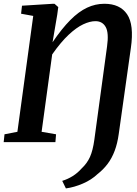

<svg xmlns="http://www.w3.org/2000/svg" viewBox="-24 -772 742 1043"><path d="M334 251.5 314 210.5Q343.5 201.5 370.5 184.8Q397.5 168 419.5 143Q449 115.5 464.8 80.5Q480.5 45.5 488.5 -13L557.5 -519.5Q568 -593.5 550.2 -625.2Q532.5 -657 494.5 -657Q464.5 -657 427.8 -639.8Q391 -622.5 349 -583.2Q307 -544 259.5 -476.5L202 -56L280.5 -42.5L277 0H-4L0.5 -42.5L70.5 -56L156.5 -685.5L90.5 -697.5L95.5 -741L264 -751.5H272L292.5 -733.5L287 -692.5L261.5 -542.5Q312 -617 357.8 -663Q403.5 -709 448.8 -730.2Q494 -751.5 543 -751.5Q627.5 -751.5 666.2 -694.8Q705 -638 687 -512L621 -44Q614 7 599 47Q584 87 560.8 118Q537.5 149 506 173.5Q473 205 426 225.2Q379 245.5 334 251.5Z"/></svg>

Font: Merriweather 36pt SemiBold
Style: Italic
Weight: 600
Italic angle: -7.8°
Version: Version 2.101